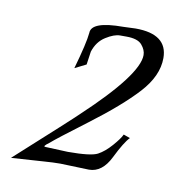

<svg xmlns="http://www.w3.org/2000/svg" viewBox="-54 -643 374 402"><g transform="rotate(10 133.0 -442.0)"><path d="M204 -598Q272 -598 272 -547Q272 -509 238 -472Q204 -435 141.5 -388Q79 -341 68 -331Q54 -321 61 -321Q61 -321 109 -319Q158 -319 172 -326.5Q186 -334 200 -350Q214 -366 218 -375L232 -370Q221 -359 204 -324.5Q187 -290 159 -290L98 -292Q83 -292 63 -290.5Q43 -289 -6 -286Q108 -389 120 -401Q230 -504 230 -546Q230 -557 221 -567.5Q212 -578 188 -578Q187 -578 174.5 -578Q162 -578 144.5 -567Q127 -556 120 -534L116 -506L92 -494Q108 -550 110 -572Q110 -597 178 -597Q197 -598 204 -598Z"/></g></svg>

Font: Italianno
Style: Regular
Weight: 400
Designer: Robert E. Leuschke
Foundry: Robert E. Leuschke
Version: Version 1.003